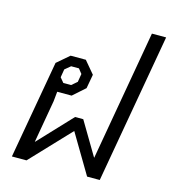

<svg xmlns="http://www.w3.org/2000/svg" viewBox="-113 -860 849 952"><g transform="rotate(15 311.0 -384.0)"><path d="M125 -504 188 -558H266L319 -495L306 -423L244 -368H170L165 -318L127 -100H128L288 -270H330L431 -100H432L549 -768H622L487 0H422L302 -202L111 0H36ZM228 -418 256 -442 263 -484 244 -508H204L175 -484L168 -442L188 -418Z"/></g></svg>

Font: Chakra Petch
Style: Italic
Weight: 400
Italic angle: -10°
Designer: Katatrad Aksorn Co.,Ltd.
Foundry: Cadson Demak Co.,Ltd.
Version: Version 1.000; ttfautohint (v1.6)